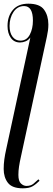

<svg xmlns="http://www.w3.org/2000/svg" viewBox="-32 -784 289 1044"><path d="M92 240Q34 240 11 210Q-12 180 -12 135Q-12 109 -8.5 83Q-5 57 2 26L133 -580Q123 -566 107.5 -559.5Q92 -553 77 -553Q45 -553 27 -578Q9 -603 9 -643Q9 -696 38 -730Q67 -764 122 -764Q184 -764 207.5 -731.5Q231 -699 231 -651Q231 -635 229 -619Q227 -603 223 -585L82 67Q75 98 71.5 121.5Q68 145 68 167Q68 201 82 214Q96 227 112 227Q136 227 150.5 214.5Q165 202 177 191L183 199Q164 218 145 229Q126 240 92 240ZM79 -563Q113 -563 130 -595.5Q147 -628 147 -672Q147 -751 99 -751Q63 -751 41.5 -719Q20 -687 20 -643Q20 -606 36 -584.5Q52 -563 79 -563Z"/></svg>

Font: Noto Serif Display ExtraCondensed
Style: Italic
Weight: 400
Width: 2
Italic angle: -12°
Designer: Monotype Design Team
Foundry: Monotype Imaging Inc.
Version: Version 2.009